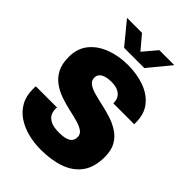

<svg xmlns="http://www.w3.org/2000/svg" viewBox="-257 -994 1114 1114"><g transform="rotate(45 300.0 -437.5)"><path d="M295 10Q240 10 189.5 -2.5Q139 -15 99 -41.5Q59 -68 36 -109Q13 -150 13 -207Q13 -213 13 -218.5Q13 -224 14 -230H188Q187 -226 187 -223Q187 -220 187 -216Q187 -193 197.5 -175Q208 -157 232 -146Q256 -135 296 -135Q333 -135 354.5 -142Q376 -149 385 -162Q394 -175 394 -193Q394 -217 374 -231Q354 -245 321.5 -254Q289 -263 250.5 -271.5Q212 -280 172.5 -293.5Q133 -307 100.5 -330Q68 -353 48 -390.5Q28 -428 28 -485Q28 -556 66 -602.5Q104 -649 167 -672.5Q230 -696 306 -696Q379 -696 440 -674Q501 -652 537 -607Q573 -562 573 -490V-478H401V-485Q401 -506 391 -522.5Q381 -539 360 -549Q339 -559 305 -559Q278 -559 258 -552.5Q238 -546 228 -534.5Q218 -523 218 -505Q218 -481 238 -466.5Q258 -452 290.5 -443Q323 -434 362 -425.5Q401 -417 440 -404.5Q479 -392 512.5 -370.5Q546 -349 566.5 -313.5Q587 -278 587 -223Q587 -140 550.5 -89Q514 -38 448 -14Q382 10 295 10ZM218 -750 107 -885H230L317 -782H285L372 -885H495L384 -750Z"/></g></svg>

Font: Chivo Mono ExtraBold
Style: Regular
Weight: 800
Monospace: yes
Designer: Hector Gatti
Foundry: Omnibus-Type
Version: Version 1.008